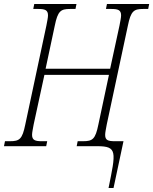

<svg xmlns="http://www.w3.org/2000/svg" viewBox="-41 -734 769 964"><path d="M504 210H529L579 -25H536C501 -25 487 -30 487 -57C487 -69 491 -86 495 -109L601 -605C616 -679 631 -689 678 -689H703L708 -714H496L491 -689H518C551 -689 567 -684 567 -657C567 -645 563 -628 559 -606L512 -389H188L234 -605C249 -679 264 -689 311 -689H338L343 -714H131L126 -689H151C184 -689 200 -684 200 -657C200 -645 196 -628 192 -606L86 -109C71 -35 57 -25 9 -25H-16L-21 0H191L196 -25H169C136 -25 120 -30 120 -57C120 -69 124 -86 128 -109L182 -358H506L453 -109C438 -35 424 -25 376 -25H349L344 0H447C549 0 541 28 504 210Z"/></svg>

Font: Noto Serif Condensed ExtraLight
Style: Italic
Weight: 200
Width: 3
Italic angle: -12°
Designer: Monotype Design Team
Foundry: Monotype Imaging Inc.
Version: Version 2.013